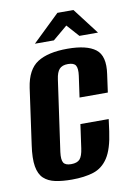

<svg xmlns="http://www.w3.org/2000/svg" viewBox="-78 -701 522 762"><g transform="rotate(-10 183.0 -320.0)"><path d="M149.7 11Q111.6 11 83.3 5Q55 -1 37.2 -17.5Q19.4 -34 13.8 -66.4Q8.3 -98.7 16 -151.7L47.5 -376.8Q58.2 -449.2 100.8 -476.4Q143.5 -503.6 221.7 -503.6Q299.6 -503.6 335 -476.4Q370.5 -449.2 359.8 -376.8L349.8 -304.5H235.8L247.9 -390.1Q251.8 -418.9 244.6 -431.1Q237.5 -443.4 213.2 -443.4Q190 -443.4 178.8 -431.1Q167.5 -418.9 163.6 -390.1L123.2 -104.7Q119.3 -74 126.8 -61.9Q134.3 -49.9 157.5 -49.9Q181.7 -49.9 192.5 -61.9Q203.2 -74 207.5 -104.7L220.9 -200.3H334.9L328.6 -152.4Q318.9 -81.6 296 -46.8Q273.2 -12 236.7 -0.5Q200.1 11 149.7 11ZM98.4 -545.6 207.6 -650.8H272.2L352.7 -545.6H277.8L233.7 -595L174.9 -545.6Z"/></g></svg>

Font: Alumni Sans SC Thin
Style: Italic
Weight: 100
Italic angle: -8°
Designer: Robert E. Leuschke
Foundry: Robert E. Leuschke
Version: Version 1.016